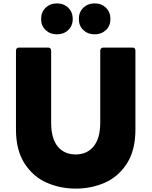

<svg xmlns="http://www.w3.org/2000/svg" viewBox="-20 -1052 892 1130"><path d="M74 -290V-754Q74 -762 78.5 -767Q83 -772 91 -772H264Q272 -772 276.5 -767Q281 -762 281 -754V-331Q281 -237 319.5 -190Q358 -143 426 -143Q492 -143 531 -190.5Q570 -238 570 -331V-754Q570 -762 575 -767Q580 -772 588 -772H760Q777 -772 777 -754V-290Q777 -168 727 -90Q677 -12 597.5 23Q518 58 426 58Q334 58 254.5 23Q175 -12 124.5 -90Q74 -168 74 -290ZM222 -940Q222 -981 248.5 -1006.5Q275 -1032 315 -1032Q355 -1032 381.5 -1006.5Q408 -981 408 -940Q408 -900 381.5 -875Q355 -850 315 -850Q275 -850 248.5 -875Q222 -900 222 -940ZM444 -940Q444 -981 470.5 -1006.5Q497 -1032 537 -1032Q577 -1032 603.5 -1006.5Q630 -981 630 -940Q630 -900 603.5 -875Q577 -850 537 -850Q497 -850 470.5 -875Q444 -900 444 -940Z"/></svg>

Font: LINE Seed JP_TTF ExtraBold
Style: Regular
Weight: 800
Designer: LY Corporation & Fontrix & Fontworks
Version: Version 1.015